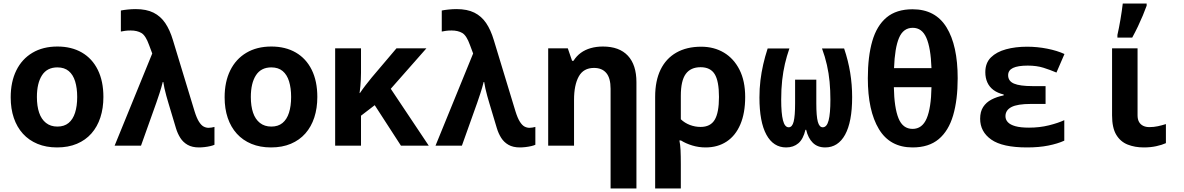

<svg xmlns="http://www.w3.org/2000/svg" viewBox="-20 -817 6640 1077"><path d="M300 10Q239 10 190.5 -10Q142 -30 108.5 -67Q75 -104 57.5 -155.5Q40 -207 40 -271Q40 -358 71.5 -422Q103 -486 162 -521Q221 -556 302 -556Q381 -556 439 -522.5Q497 -489 528.5 -425.5Q560 -362 560 -273Q560 -210 543 -158Q526 -106 493 -68.5Q460 -31 411.5 -10.5Q363 10 300 10ZM302 -107Q340 -107 364.5 -127Q389 -147 401 -184.5Q413 -222 413 -273Q413 -323 401.5 -360.5Q390 -398 365.5 -418.5Q341 -439 302 -439Q244 -439 215.5 -394.5Q187 -350 187 -273Q187 -222 199.5 -185Q212 -148 238 -127.5Q264 -107 302 -107Z M1096 10Q1058 10 1032.5 -4.5Q1007 -19 991.5 -43.5Q976 -68 967 -98L925 -238Q919 -258 913 -279.5Q907 -301 902.5 -321.5Q898 -342 896 -357H893Q886 -328 875 -294.5Q864 -261 857 -241L771 0H623L834 -517L816 -565Q797 -618 773 -632Q749 -646 713 -646Q694 -646 681 -644Q668 -642 658 -640V-758Q672 -761 695.5 -763.5Q719 -766 741 -766Q801 -766 841 -746Q881 -726 907 -687.5Q933 -649 950 -592L1071 -194Q1083 -155 1096 -134.5Q1109 -114 1122.5 -107Q1136 -100 1150 -100Q1158 -100 1166.5 -101.5Q1175 -103 1183 -105V-5Q1175 -1 1160 2.5Q1145 6 1128 8Q1111 10 1096 10Z M1500 10Q1439 10 1390.5 -10Q1342 -30 1308.5 -67Q1275 -104 1257.5 -155.5Q1240 -207 1240 -271Q1240 -358 1271.5 -422Q1303 -486 1362 -521Q1421 -556 1502 -556Q1581 -556 1639 -522.5Q1697 -489 1728.5 -425.5Q1760 -362 1760 -273Q1760 -210 1743 -158Q1726 -106 1693 -68.5Q1660 -31 1611.5 -10.5Q1563 10 1500 10ZM1502 -107Q1540 -107 1564.5 -127Q1589 -147 1601 -184.5Q1613 -222 1613 -273Q1613 -323 1601.5 -360.5Q1590 -398 1565.5 -418.5Q1541 -439 1502 -439Q1444 -439 1415.5 -394.5Q1387 -350 1387 -273Q1387 -222 1399.5 -185Q1412 -148 1438 -127.5Q1464 -107 1502 -107Z M1860 0V-546H2005V-409Q2005 -389 2004 -370.5Q2003 -352 2001.5 -334Q2000 -316 1997 -295H1999Q2013 -316 2030 -338Q2047 -360 2065 -382L2204 -546H2372L2172 -319L2385 0H2229L2082 -227L2005 -168V0Z M2896 10Q2858 10 2832.5 -4.5Q2807 -19 2791.5 -43.5Q2776 -68 2767 -98L2725 -238Q2719 -258 2713 -279.5Q2707 -301 2702.5 -321.5Q2698 -342 2696 -357H2693Q2686 -328 2675 -294.5Q2664 -261 2657 -241L2571 0H2423L2634 -517L2616 -565Q2597 -618 2573 -632Q2549 -646 2513 -646Q2494 -646 2481 -644Q2468 -642 2458 -640V-758Q2472 -761 2495.5 -763.5Q2519 -766 2541 -766Q2601 -766 2641 -746Q2681 -726 2707 -687.5Q2733 -649 2750 -592L2871 -194Q2883 -155 2896 -134.5Q2909 -114 2922.5 -107Q2936 -100 2950 -100Q2958 -100 2966.5 -101.5Q2975 -103 2983 -105V-5Q2975 -1 2960 2.5Q2945 6 2928 8Q2911 10 2896 10Z M3405 240V-224H3550V240ZM3055 0V-546H3165L3189 -476H3197Q3214 -503 3238 -520.5Q3262 -538 3293.5 -547Q3325 -556 3362 -556Q3454 -556 3502 -504.5Q3550 -453 3550 -356V0H3405V-319Q3405 -379 3381 -407.5Q3357 -436 3312 -436Q3253 -436 3226.5 -388Q3200 -340 3200 -257V0Z M3655 -274Q3655 -364 3685.5 -426.5Q3716 -489 3774 -522Q3832 -555 3913 -555Q3985 -555 4040.5 -522Q4096 -489 4128 -426Q4160 -363 4160 -273Q4160 -183 4133 -119.5Q4106 -56 4056 -23Q4006 10 3938 10Q3899 10 3863 -1Q3827 -12 3800 -29H3791Q3796 -7 3797.5 26Q3799 59 3799 103V240H3655ZM3910 -105Q3965 -105 3989 -145Q4013 -185 4013 -273Q4013 -362 3989 -401Q3965 -440 3910 -440Q3854 -440 3826.5 -402Q3799 -364 3799 -280V-148Q3821 -127 3850 -116Q3879 -105 3910 -105Z M4390 10Q4318 10 4279 -61.5Q4240 -133 4240 -270Q4240 -320 4245.5 -365.5Q4251 -411 4261 -455Q4271 -499 4286 -545H4408Q4393 -502 4383 -459Q4373 -416 4367.5 -367Q4362 -318 4362 -258Q4362 -181 4372 -142Q4382 -103 4404 -103Q4424 -103 4432 -135Q4440 -167 4440 -237V-370H4559V-237Q4559 -165 4567.5 -134Q4576 -103 4595 -103Q4618 -103 4628 -141.5Q4638 -180 4638 -258Q4638 -310 4633.5 -358Q4629 -406 4618.5 -452.5Q4608 -499 4591 -545H4715Q4738 -477 4749 -409.5Q4760 -342 4760 -272Q4760 -202 4750 -149.5Q4740 -97 4720.5 -61.5Q4701 -26 4673 -8Q4645 10 4609 10Q4566 10 4539.5 -16Q4513 -42 4502 -89H4498Q4486 -37 4458.5 -13.5Q4431 10 4390 10Z M5099 10Q4972 10 4910 -93Q4848 -196 4848 -378Q4848 -500 4873 -586.5Q4898 -673 4953 -719Q5008 -765 5099 -765Q5227 -765 5289.5 -663.5Q5352 -562 5352 -378Q5352 -257 5326.5 -170Q5301 -83 5245.5 -36.5Q5190 10 5099 10ZM5099 -94Q5153 -94 5178 -152.5Q5203 -211 5205 -328H4994Q4996 -213 5020 -153.5Q5044 -94 5099 -94ZM5205 -435Q5201 -548 5176.5 -604.5Q5152 -661 5100 -661Q5047 -661 5023 -604.5Q4999 -548 4995 -435Z M5741 10Q5603 10 5540.5 -34Q5478 -78 5478 -151Q5478 -191 5495 -217Q5512 -243 5541.5 -258.5Q5571 -274 5610 -282V-287Q5576 -295 5553 -312Q5530 -329 5518.5 -354.5Q5507 -380 5507 -412Q5507 -464 5538.5 -495Q5570 -526 5623 -540.5Q5676 -555 5741 -555Q5798 -555 5854 -544Q5910 -533 5951 -514L5906 -410Q5871 -425 5833 -437Q5795 -449 5745 -449Q5690 -449 5662.5 -436Q5635 -423 5635 -395Q5635 -362 5668 -348Q5701 -334 5771 -334H5845V-234H5763Q5687 -234 5653.5 -216.5Q5620 -199 5620 -165Q5620 -146 5633.5 -131.5Q5647 -117 5676 -109Q5705 -101 5752 -101Q5812 -101 5864 -114Q5916 -127 5950 -143V-28Q5913 -11 5860.5 -0.5Q5808 10 5741 10Z M6396 10Q6346 10 6305.5 -6Q6265 -22 6241.5 -61Q6218 -100 6218 -170V-546H6361V-170Q6361 -148 6369 -133.5Q6377 -119 6392 -111.5Q6407 -104 6427 -104Q6452 -104 6475 -109Q6498 -114 6520 -121V-14Q6498 -4 6466 3Q6434 10 6396 10ZM6248 -621Q6252 -639 6256.5 -661Q6261 -683 6265 -707.5Q6269 -732 6272.5 -755Q6276 -778 6278 -797H6412V-785Q6403 -760 6390.5 -730Q6378 -700 6363 -668.5Q6348 -637 6331 -606H6248Z"/></svg>

Font: Noto Sans Mono
Style: Bold
Weight: 700
Designer: Monotype Design Team
Foundry: Monotype Imaging Inc.
Version: Version 2.014